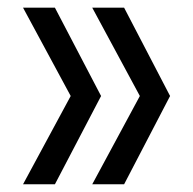

<svg xmlns="http://www.w3.org/2000/svg" viewBox="-20 -540 503 500"><path d="M422.9 -290 303.2 -60.1H220.2L344.2 -290L220.2 -520H303.2ZM40 -60.1 164.1 -290 40 -520H123L243.2 -290L123 -60.1Z"/></svg>

Font: TASA Explorer
Style: Regular
Weight: 400
Designer: Weizhong Zhang
Foundry: Local Remote
Version: Version 1.000;Glyphs 3.1.2 (3151)